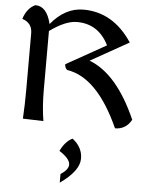

<svg xmlns="http://www.w3.org/2000/svg" viewBox="-66 -729 866 1142"><g transform="rotate(5 367.5 -157.5)"><path d="M385.7 -675.3Q564 -675.3 676.8 -504.4L448.2 -376Q615.2 -312.5 731.4 -47.9Q698.7 11.7 633.8 11.7Q502 -281.7 320.3 -309.1Q305.7 -320.8 305.7 -342.3L543.5 -475.6Q482.9 -598.6 353.5 -598.6Q285.6 -598.6 191.9 -530.8V-175.3Q191.9 -80.1 205.6 5.9L83 2Q87.9 -83 87.9 -168V-507.8Q87.9 -569.8 27.8 -588.9Q49.3 -655.3 98.6 -676.8Q167.5 -676.8 191.9 -572.3Q276.9 -675.3 385.7 -675.3ZM334.5 362.3V311Q380.9 280.8 380.9 250.5Q380.9 215.3 316.4 174.3Q344.2 115.7 387.7 94.7Q448.2 141.1 448.2 209Q448.2 282.2 334.5 362.3Z"/></g></svg>

Font: Balgruf
Style: Regular
Weight: 500
Designer: Paul James MIller
Foundry: High-Logic / Made with FontCreator
Version: Version 1.201;March 28, 2021;FontCreator 13.0.0.2683 64-bit